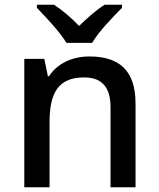

<svg xmlns="http://www.w3.org/2000/svg" viewBox="-20 -786 667 806"><path d="M259 -606H367C392 -651 455 -716 492 -753V-766H419C384 -744 348 -712 312 -677C279 -712 242 -743 207 -766H135V-753C172 -715 232 -651 259 -606ZM355 -549C286 -549 221 -521 186 -466H181L166 -539H82V0H188V-272C188 -394 223 -461 333 -461C409 -461 444 -419 444 -336V0H549V-351C549 -490 481 -549 355 -549Z"/></svg>

Font: Noto Sans Canadian Aboriginal Medium
Style: Regular
Weight: 500
Designer: Monotype Design Team, Typotheque's Kevin King
Foundry: Monotype Imaging Inc.
Version: Version 2.004